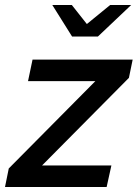

<svg xmlns="http://www.w3.org/2000/svg" viewBox="-45 -747 550 767"><path d="M-25 0 -10 -74 336 -423H67L85 -509H485L470 -436L123 -86H400L381 0ZM243 -601 164 -727H242L302 -651L395 -727H479L346 -601Z"/></svg>

Font: Red Hat Display Medium
Style: Italic
Weight: 500
Italic angle: -12°
Designer: Pentagram, MCKL
Foundry: Pentagram, MCKL
Version: Version 1.023; ttfautohint (v1.8.3)